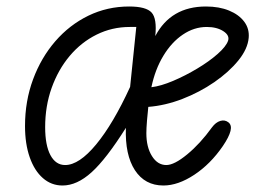

<svg xmlns="http://www.w3.org/2000/svg" viewBox="-20 -561 807 591"><path d="M172.5 10Q138 10 112 -12.8Q86 -35.5 71.5 -76.8Q57 -118 57 -173Q57 -250 81.8 -316.8Q106.5 -383.5 150.2 -434Q194 -484.5 252.2 -512.8Q310.5 -541 377.5 -541Q430 -541 446.8 -522.2Q463.5 -503.5 458 -450Q506 -541 614 -541Q654.5 -541 685 -528.5Q715.5 -516 731.8 -494.2Q748 -472.5 745.5 -444.5Q742.5 -410.5 713.8 -375Q685 -339.5 639.8 -308.2Q594.5 -277 541.5 -256.5Q488.5 -236 436.5 -232Q434.5 -215 432.5 -190.2Q430.5 -165.5 430.5 -151Q430.5 -108 447.8 -80.5Q465 -53 492 -53Q516.5 -53 556.2 -85.8Q596 -118.5 632.5 -169Q644 -184.5 658 -188.8Q672 -193 683 -184.5Q694 -176 689.5 -157.8Q685 -139.5 666 -111.5Q628 -56 578 -23Q528 10 483 10Q426 10 395.2 -37.2Q364.5 -84.5 367.5 -167.5Q307 -71.5 262 -30.8Q217 10 172.5 10ZM180.5 -53Q223.5 -53 276 -116.5Q328.5 -180 380.5 -293.5L399.5 -478H379.5Q325 -478 277.5 -454.5Q230 -431 194.5 -388.8Q159 -346.5 139 -290.5Q119 -234.5 119 -169.5Q119 -114 135.2 -83.5Q151.5 -53 180.5 -53ZM446 -292.5Q475 -296 512.8 -312Q550.5 -328 587.2 -350Q624 -372 650 -395Q676 -418 682 -435.5Q687.5 -452 667.5 -465Q647.5 -478 616.5 -478Q577.5 -478 542.8 -454.5Q508 -431 482.8 -389.2Q457.5 -347.5 446 -292.5Z"/></svg>

Font: Edu NSW ACT Hand
Style: Regular
Weight: 400
Designer: Tina and Corey Anderson, Eben Sorkin, Mirko Velimirovic
Foundry: Sorkin Type Co.
Version: Version 2.000